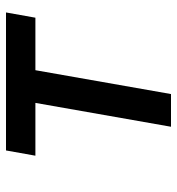

<svg xmlns="http://www.w3.org/2000/svg" viewBox="5 -595 590 640"><g transform="rotate(-90 300.0 -275.0)"><path d="M277 -452H101L118.5 -550H578.5L561 -452H386L306.5 0H197.5Z"/></g></svg>

Font: JuliaMono
Style: Bold Italic
Weight: 700
Italic angle: -9°
Monospace: yes
Designer: cormullion
Foundry: corm
Version: Version 0.057; ttfautohint (v1.8.4)